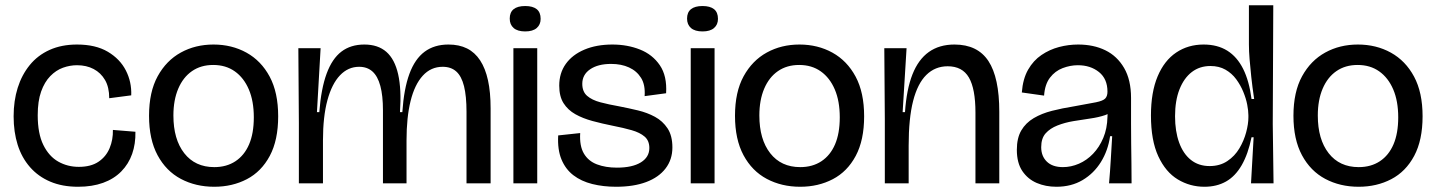

<svg xmlns="http://www.w3.org/2000/svg" viewBox="-20 -700 5483 733"><path d="M278 13Q218 13 172 -6.5Q126 -26 94.5 -62Q63 -98 47.5 -147Q32 -196 32 -256Q32 -315 47.5 -364.5Q63 -414 93.5 -451.5Q124 -489 169.5 -509.5Q215 -530 274 -530Q345 -530 391.5 -502.5Q438 -475 460.5 -431Q483 -387 481 -336L397 -325Q397 -367 381 -394.5Q365 -422 337.5 -436.5Q310 -451 274 -451Q247 -451 220.5 -441.5Q194 -432 172 -409.5Q150 -387 137 -350.5Q124 -314 124 -260Q124 -190 145.5 -146.5Q167 -103 202.5 -83Q238 -63 281 -63Q327 -63 356 -82.5Q385 -102 398.5 -134.5Q412 -167 411 -204L497 -197Q498 -151 484.5 -112.5Q471 -74 443 -45.5Q415 -17 373.5 -2Q332 13 278 13Z M798 13Q727 13 670.5 -17Q614 -47 581.5 -107.5Q549 -168 549 -258Q549 -349 582 -409Q615 -469 670.5 -499.5Q726 -530 795 -530Q865 -530 921 -499Q977 -468 1009.5 -407.5Q1042 -347 1042 -256Q1042 -165 1010 -105Q978 -45 922.5 -16Q867 13 798 13ZM798 -62Q845 -62 879 -84.5Q913 -107 931 -149Q949 -191 949 -252Q949 -314 930 -358.5Q911 -403 876.5 -427.5Q842 -452 794 -452Q747 -452 713 -428.5Q679 -405 660.5 -361.5Q642 -318 642 -259Q642 -168 683.5 -115Q725 -62 798 -62Z M1121 0V-230L1119 -516H1204L1190 -272H1199Q1206 -362 1227 -419Q1248 -476 1283.5 -503Q1319 -530 1371 -530Q1423 -530 1455 -502Q1487 -474 1500 -416.5Q1513 -359 1507 -272H1516Q1522 -361 1543 -418Q1564 -475 1601 -502.5Q1638 -530 1692 -530Q1733 -530 1763 -515Q1793 -500 1813 -469.5Q1833 -439 1843 -393.5Q1853 -348 1853 -286V0H1761V-273Q1761 -333 1751.5 -371Q1742 -409 1722 -427Q1702 -445 1670 -445Q1625 -445 1594 -411Q1563 -377 1547.5 -314.5Q1532 -252 1532 -164V0H1442V-279Q1442 -335 1432 -372Q1422 -409 1402 -427Q1382 -445 1351 -445Q1309 -445 1278 -412.5Q1247 -380 1230 -317.5Q1213 -255 1213 -164V0Z M1940 0V-516H2031V0ZM1985 -580Q1956 -580 1941 -593Q1926 -606 1926 -629Q1926 -653 1941 -665Q1956 -677 1985 -677Q2014 -677 2029 -665Q2044 -653 2044 -628Q2044 -606 2029 -593Q2014 -580 1985 -580Z M2332 13Q2283 13 2241 2.5Q2199 -8 2169 -31Q2139 -54 2123.5 -91.5Q2108 -129 2111 -183L2195 -192Q2192 -143 2209 -114Q2226 -85 2259 -72.5Q2292 -60 2335 -60Q2394 -60 2426.5 -80Q2459 -100 2459 -135Q2459 -163 2441 -178.5Q2423 -194 2391.5 -203Q2360 -212 2319 -220Q2279 -228 2242 -238Q2205 -248 2176.5 -264Q2148 -280 2131.5 -306Q2115 -332 2115 -373Q2115 -421 2140 -456Q2165 -491 2211 -510.5Q2257 -530 2318 -530Q2375 -530 2423 -511Q2471 -492 2499 -451Q2527 -410 2523 -344L2441 -333Q2444 -376 2427.5 -402.5Q2411 -429 2381.5 -442.5Q2352 -456 2313 -456Q2263 -456 2233 -435.5Q2203 -415 2203 -380Q2203 -350 2221.5 -334Q2240 -318 2272 -309.5Q2304 -301 2344 -294Q2380 -287 2415.5 -278.5Q2451 -270 2480.5 -254Q2510 -238 2528.5 -210Q2547 -182 2547 -137Q2547 -91 2521 -57Q2495 -23 2447 -5Q2399 13 2332 13Z M2617 0V-516H2708V0ZM2662 -580Q2633 -580 2618 -593Q2603 -606 2603 -629Q2603 -653 2618 -665Q2633 -677 2662 -677Q2691 -677 2706 -665Q2721 -653 2721 -628Q2721 -606 2706 -593Q2691 -580 2662 -580Z M3035 13Q2964 13 2907.5 -17Q2851 -47 2818.5 -107.5Q2786 -168 2786 -258Q2786 -349 2819 -409Q2852 -469 2907.5 -499.5Q2963 -530 3032 -530Q3102 -530 3158 -499Q3214 -468 3246.5 -407.5Q3279 -347 3279 -256Q3279 -165 3247 -105Q3215 -45 3159.5 -16Q3104 13 3035 13ZM3035 -62Q3082 -62 3116 -84.5Q3150 -107 3168 -149Q3186 -191 3186 -252Q3186 -314 3167 -358.5Q3148 -403 3113.5 -427.5Q3079 -452 3031 -452Q2984 -452 2950 -428.5Q2916 -405 2897.5 -361.5Q2879 -318 2879 -259Q2879 -168 2920.5 -115Q2962 -62 3035 -62Z M3358 0V-245L3356 -516H3441L3426 -272H3435Q3441 -359 3463.5 -416Q3486 -473 3526 -501.5Q3566 -530 3624 -530Q3712 -530 3753.5 -467Q3795 -404 3795 -273V0H3704V-270Q3704 -361 3679 -404Q3654 -447 3598 -447Q3550 -447 3516.5 -414Q3483 -381 3466 -314.5Q3449 -248 3449 -144V0Z M4013 13Q3972 13 3938 -1.5Q3904 -16 3883 -47Q3862 -78 3862 -128Q3862 -173 3879 -202Q3896 -231 3926.5 -249Q3957 -267 3996.5 -277Q4036 -287 4080 -294Q4137 -304 4164 -309.5Q4191 -315 4199.5 -324Q4208 -333 4208 -350Q4208 -399 4175.5 -425Q4143 -451 4095 -451Q4066 -451 4037 -440Q4008 -429 3988.5 -403.5Q3969 -378 3966 -335L3881 -347Q3885 -399 3905 -434Q3925 -469 3956 -490Q3987 -511 4023 -520.5Q4059 -530 4096 -530Q4155 -530 4200 -508Q4245 -486 4271.5 -440.5Q4298 -395 4298 -326V-228Q4298 -190 4298.5 -152Q4299 -114 4299.5 -76Q4300 -38 4300 0H4214Q4218 -45 4220.5 -88.5Q4223 -132 4226 -180H4218Q4210 -125 4183 -81.5Q4156 -38 4113 -12.5Q4070 13 4013 13ZM4038 -62Q4069 -62 4099 -75Q4129 -88 4153 -113Q4177 -138 4192 -173.5Q4207 -209 4208 -254L4209 -276L4235 -285Q4224 -269 4199 -260.5Q4174 -252 4142 -247.5Q4110 -243 4077.5 -237.5Q4045 -232 4017 -221Q3989 -210 3972 -191Q3955 -172 3955 -138Q3955 -104 3976.5 -83Q3998 -62 4038 -62Z M4578 13Q4523 13 4476.5 -15Q4430 -43 4402 -103.5Q4374 -164 4374 -259Q4374 -348 4399.5 -408.5Q4425 -469 4470.5 -499.5Q4516 -530 4575 -530Q4628 -530 4665.5 -506.5Q4703 -483 4726 -437Q4749 -391 4758 -322H4768Q4761 -369 4757 -406.5Q4753 -444 4750.5 -474.5Q4748 -505 4748 -530V-680H4841L4839 -227L4842 0H4756L4766 -176H4758Q4745 -112 4720.5 -69.5Q4696 -27 4660.5 -7Q4625 13 4578 13ZM4598 -66Q4637 -66 4665.5 -85Q4694 -104 4711.5 -133.5Q4729 -163 4737.5 -195Q4746 -227 4746 -252V-260Q4746 -277 4741.5 -300.5Q4737 -324 4726.5 -349.5Q4716 -375 4699.5 -397.5Q4683 -420 4658.5 -434Q4634 -448 4601 -448Q4560 -448 4530 -425Q4500 -402 4483 -359Q4466 -316 4466 -256Q4466 -199 4481.5 -156Q4497 -113 4526.5 -89.5Q4556 -66 4598 -66Z M5167 13Q5096 13 5039.5 -17Q4983 -47 4950.5 -107.5Q4918 -168 4918 -258Q4918 -349 4951 -409Q4984 -469 5039.5 -499.5Q5095 -530 5164 -530Q5234 -530 5290 -499Q5346 -468 5378.5 -407.5Q5411 -347 5411 -256Q5411 -165 5379 -105Q5347 -45 5291.5 -16Q5236 13 5167 13ZM5167 -62Q5214 -62 5248 -84.5Q5282 -107 5300 -149Q5318 -191 5318 -252Q5318 -314 5299 -358.5Q5280 -403 5245.5 -427.5Q5211 -452 5163 -452Q5116 -452 5082 -428.5Q5048 -405 5029.5 -361.5Q5011 -318 5011 -259Q5011 -168 5052.5 -115Q5094 -62 5167 -62Z"/></svg>

Font: Bricolage Grotesque 96pt
Style: Regular
Weight: 400
Version: Version 1.001;gftools[0.9.33.dev8+g029e19f]